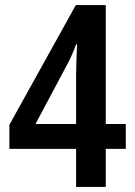

<svg xmlns="http://www.w3.org/2000/svg" viewBox="-20 -737 531 757"><path d="M476 -150H397V0H280V-150H17V-245L279 -717H397V-248H476ZM280 -443Q280 -460 281 -483.5Q282 -507 282.5 -529Q283 -551 284 -562H280Q265 -520 245 -483L120 -248H280Z"/></svg>

Font: Noto Sans Georgian Condensed SemiBold
Style: Regular
Weight: 600
Width: 3
Designer: Monotype Design Team, Akaki Razmadze
Foundry: Google LLC
Version: Version 2.005; ttfautohint (v1.8.4.7-5d5b)